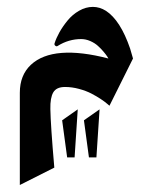

<svg xmlns="http://www.w3.org/2000/svg" viewBox="-20 -313 437 549"><path d="M234.3 137H255.7L264.7 -0.3L220 31ZM172 137H193.3L202.3 -0.3L157.7 31ZM135.3 166.3Q124.7 43.3 124 -1.3Q123.3 -33.3 132.3 -48.8Q141.3 -64.3 166 -64.3Q185.7 -64.3 206 -58.8Q226.3 -53.3 241.3 -45.5Q256.3 -37.7 268.3 -29.7Q280.3 -21.7 286.7 -16L293 -10.7L360.3 -145.7Q360.3 -145.7 352 -174.3Q324.3 -255 283 -282Q265 -293.3 245.7 -293.3Q225.3 -293.3 206.2 -282.3Q187 -271.3 173.2 -254.3Q159.3 -237.3 150 -220.7Q140.7 -204 136 -189Q134.7 -185 138.2 -182.2Q141.7 -179.3 145 -181.7Q176.3 -201.3 212 -201.3Q225 -201.3 238 -195.7Q251 -190 260 -181.8Q269 -173.7 276 -165.3Q283 -157 286.7 -151.3L290 -145.7Q212.3 -166 156.2 -161.7Q100 -157.3 68.3 -127.7Q36.7 -98 36.7 -47.7V216Z"/></svg>

Font: Jomhuria
Style: Regular
Weight: 400
Designer: Arabic design by Kourosh Beigpour, Latin design by Eben Sorkin, engineering by Lasse Fister and Khaled Hosney
Version: Version 1.0000